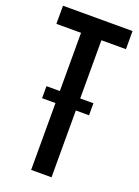

<svg xmlns="http://www.w3.org/2000/svg" viewBox="-151 -865 674 930"><g transform="rotate(20 186.0 -400.0)"><path d="M133.5 0V-706.5H6.5V-800H365V-706.5H238.5V0ZM64.5 -406.5H306.5V-344.5H64.5Z"/></g></svg>

Font: Big Shoulders Medium
Style: Regular
Weight: 500
Designer: Patric King
Foundry: XO Type Co
Version: Version 2.002